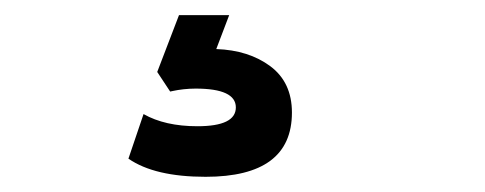

<svg xmlns="http://www.w3.org/2000/svg" viewBox="-20 -20 642 254"><path d="M149.9 189.9 169.9 130.9Q198.2 147 241.2 147Q292 147 292 122.1Q292 97.2 238.8 97.2Q231 97.2 222.7 98.1Q214.4 99.1 210 100.1L205.1 101.1L188 75.2L216.8 0H283.2L266.1 44.9Q309.1 46.4 337.6 67.6Q366.2 88.9 366.2 128.9Q366.2 213.9 252 213.9Q184.6 213.9 149.9 189.9Z"/></svg>

Font: Cooper Hewitt
Style: Semibold
Weight: 709
Designer: Village Type and Design LLC
Foundry: Cooper Hewitt Smithsonian Design Museum
Version: 1.000